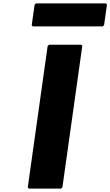

<svg xmlns="http://www.w3.org/2000/svg" viewBox="-20 -1093 644 1120"><path d="M460 -825 454 -832H266L258 -825L142 0L148 7H336L344 0ZM190 -1073 182 -1066 165 -946 171 -939H579L587 -946L604 -1066L598 -1073Z"/></svg>

Font: Hussar Woodtype
Style: BlkObl
Weight: 900
Foundry: Cannot Into Space Fonts
Version: Version 1.07